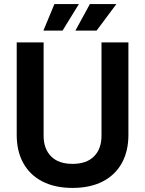

<svg xmlns="http://www.w3.org/2000/svg" viewBox="-20 -908 712 942"><path d="M62 -246V-700H194V-242Q194 -178 230.5 -141Q267 -104 336 -104Q405 -104 441.5 -141Q478 -178 478 -242V-700H610V-246Q610 -166 577.5 -107.5Q545 -49 483.5 -17.5Q422 14 336 14Q250 14 188.5 -17.5Q127 -49 94.5 -107.5Q62 -166 62 -246ZM350 -758 421 -888H551L454 -758ZM193 -758 247 -888H367L287 -758Z"/></svg>

Font: Space 7353
Style: Regular
Weight: 400
Designer: Christine Claussen + Ruben Lyon  (Space 7353)
Version: Version 1.000;FEAKit 1.0